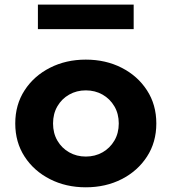

<svg xmlns="http://www.w3.org/2000/svg" viewBox="-20 -782 732 818"><path d="M345.5 16Q430.5 16 498.5 -18.8Q566.5 -53.5 606.2 -114.8Q646 -176 646 -256Q646 -336 606.2 -397.2Q566.5 -458.5 498.5 -493.2Q430.5 -528 345.5 -528Q261 -528 192.8 -493.2Q124.5 -458.5 84.8 -397.2Q45 -336 45 -256Q45 -176 84.8 -114.8Q124.5 -53.5 192.8 -18.8Q261 16 345.5 16ZM345.5 -115Q306.5 -115 274.8 -133Q243 -151 224.5 -182.8Q206 -214.5 206 -256Q206 -297.5 224.5 -329.2Q243 -361 274.8 -379Q306.5 -397 345.5 -397Q385 -397 416.8 -379Q448.5 -361 467.2 -329.2Q486 -297.5 486 -256Q486 -214.5 467.2 -182.8Q448.5 -151 416.8 -133Q385 -115 345.5 -115ZM141.5 -658H549.5V-762.5H141.5Z"/></svg>

Font: Spartan
Style: Bold
Weight: 700
Designer: Matt Bailey, Mirko Velimirovic
Foundry: Matt Bailey
Version: Version 1.003; ttfautohint (v1.8.3)